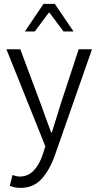

<svg xmlns="http://www.w3.org/2000/svg" viewBox="-20 -731 494 965"><path d="M195.8 42.5 208 4.4 12.2 -483.4H82L187.5 -201.2L205.6 -150.9Q231 -81.1 236.8 -65.4H240.7Q248.5 -88.9 267.6 -151.9L282.7 -201.2L375.5 -483.4H442.4L256.3 48.3Q229.5 124.5 188.5 168.9Q147.5 213.4 83 213.4Q55.2 213.4 29.3 203.1L43 148.4Q62.5 156.2 80.6 156.2Q121.1 156.2 149.9 125.7Q178.7 95.2 195.8 42.5ZM255.4 -711.4 349.6 -572.8H299.3L229 -667H225.1L154.8 -572.8H105L198.7 -711.4Z"/></svg>

Font: Varta
Style: Light
Weight: 300
Designer: Joana Correia, Viktoriya Grabowska, Eben Sorkin
Foundry: Sorkin Type
Version: Version 1.002; ttfautohint (v1.3) -l 8 -r 24 -G 200 -x 12 -H